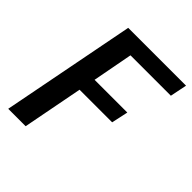

<svg xmlns="http://www.w3.org/2000/svg" viewBox="-187 -787 904 904"><g transform="rotate(45 265.0 -334.5)"><path d="M145 -669H530L513 -585H244L206 -384H424L406 -301H189L131 0H15Z"/></g></svg>

Font: Amaranth
Style: Italic
Weight: 400
Designer: Gesine Todt
Foundry: Gesine Todt
Version: Version 1.001